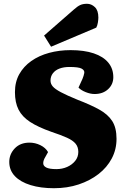

<svg xmlns="http://www.w3.org/2000/svg" viewBox="-20 -981 665 1015"><path d="M596 -247Q596 -191 571 -143.5Q546 -96 501 -61Q456 -26 396 -6Q336 14 265 14Q195 14 141.5 -2.5Q88 -19 58.5 -50Q29 -81 29 -125Q29 -166 58 -196.5Q87 -227 136 -227Q166 -227 193.5 -213.5Q221 -200 234 -177L219 -150Q209 -134 208.5 -119Q208 -104 224.5 -95.5Q241 -87 278 -87Q309 -87 335 -98.5Q361 -110 377.5 -130.5Q394 -151 394 -178Q394 -204 379.5 -221.5Q365 -239 334 -253Q303 -267 252 -284Q181 -309 139 -336.5Q97 -364 78 -401.5Q59 -439 59 -494Q59 -548 82 -589Q105 -630 145.5 -658.5Q186 -687 239.5 -701.5Q293 -716 353 -716Q425 -716 475.5 -699Q526 -682 552.5 -650Q579 -618 579 -573Q579 -535 551.5 -509.5Q524 -484 480 -484Q458 -484 433 -494Q408 -504 395 -518L416 -564Q423 -581 425.5 -595Q428 -609 412 -618Q396 -627 347 -627Q317 -627 294.5 -618.5Q272 -610 259.5 -593.5Q247 -577 247 -555Q247 -538 259 -524Q271 -510 302 -493.5Q333 -477 389 -454Q457 -428 503.5 -402.5Q550 -377 573 -341.5Q596 -306 596 -247ZM371 -931Q390 -948 404.5 -954.5Q419 -961 440 -961Q463 -961 481.5 -943.5Q500 -926 500 -888Q500 -878 497.5 -862Q495 -846 489 -835L250 -734L213 -793Z"/></svg>

Font: Literata Black
Style: Italic
Weight: 900
Italic angle: -2°
Designer: Latin by Veronika Burian and Jose Scaglione. Greek by Irene Vlachou. Cyrillic by Vera Evstafieva
Foundry: TypeTogether
Version: Version 3.002